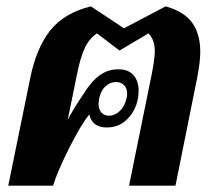

<svg xmlns="http://www.w3.org/2000/svg" viewBox="-20 -584 671 604"><path d="M75 -338Q94 -432 137.5 -487.5Q181 -543 266 -564L370 -495L501 -564Q559 -548 584.5 -512.5Q610 -477 610 -421Q610 -388 600 -338L532 0H386L458 -354Q467 -401 467 -423Q467 -459 447 -479L356 -425L285 -479Q260 -462 246.5 -432.5Q233 -403 223 -354L193 -207Q207 -235 243 -289Q268 -329 294 -347.5Q320 -366 352 -366Q384 -366 400 -347.5Q416 -329 416 -299Q416 -252 388 -217.5Q360 -183 316 -183Q270 -183 261 -224Q234 -191 197 -117Q160 -43 147 0H6ZM378 -274Q380 -284 380 -289Q380 -307 370 -316.5Q360 -326 345 -326Q327 -326 312 -312.5Q297 -299 292 -274Q290 -262 290 -258Q290 -240 299 -230Q308 -220 323 -220Q341 -220 356.5 -234.5Q372 -249 378 -274Z"/></svg>

Font: Trirong
Style: Bold Italic
Weight: 700
Italic angle: -12°
Designer: Katatrad Team
Foundry: CadsonDemak
Version: Version 1.001